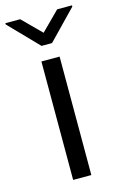

<svg xmlns="http://www.w3.org/2000/svg" viewBox="-150 -802 540 854"><g transform="rotate(-15 119.5 -375.5)"><path d="M76.7 0V-545.5H160.5V0ZM34.1 -751.4 119.3 -666.2 204.5 -751.4H272.7V-745.7L143.5 -612.2H95.2L-34.1 -745.7V-751.4Z"/></g></svg>

Font: Inter UI
Style: Regular
Weight: 400
Designer: Rasmus Andersson
Foundry: rsms
Version: 3.2;8d6f07862